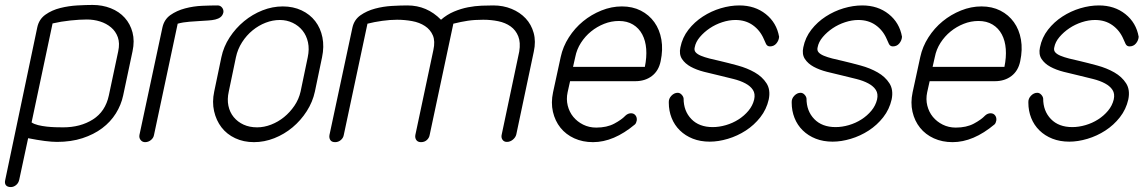

<svg xmlns="http://www.w3.org/2000/svg" viewBox="-26 -576 4634 778"><path d="M453 -368Q460 -401 451.5 -425Q443 -449 424 -465Q405 -481 379.5 -489Q354 -497 326 -497Q297 -497 259 -493Q221 -489 187 -481L102 -80Q112 -73 128.5 -69Q145 -65 163 -63Q181 -61 198.5 -60.5Q216 -60 230 -60Q300 -60 350.5 -92Q401 -124 415 -189ZM473 -189Q465 -151 443.5 -116.5Q422 -82 388 -56.5Q354 -31 308 -16Q262 -1 205 -1Q164 -1 88 -16L52 152Q49 166 39 174Q29 182 18 182Q4 182 -2 174.5Q-8 167 -5 154L125 -465Q132 -498 158 -516.5Q184 -535 218 -543.5Q252 -552 287.5 -554Q323 -556 349 -556Q389 -556 423 -542.5Q457 -529 479.5 -504Q502 -479 511 -444.5Q520 -410 511 -368Z M598 -29Q596 -17 585.5 -8.5Q575 0 562 0Q551 0 544 -8.5Q537 -17 539 -29L632 -464Q639 -497 664.5 -515Q690 -533 724 -542Q758 -551 793.5 -552.5Q829 -554 856 -554Q867 -554 874 -545Q881 -536 879 -525Q876 -513 867.5 -506.5Q859 -500 846.5 -497Q834 -494 818 -493L786 -491Q769 -490 742 -488Q715 -486 694 -480Z M871 -344Q880 -387 904.5 -424.5Q929 -462 963 -490Q997 -518 1037.5 -534Q1078 -550 1120 -550Q1162 -550 1196 -534Q1230 -518 1251.5 -490Q1273 -462 1280.5 -424.5Q1288 -387 1279 -344L1250 -205Q1241 -163 1217 -125.5Q1193 -88 1159.5 -60Q1126 -32 1085.5 -16Q1045 0 1003 0Q961 0 927 -16Q893 -32 871.5 -60Q850 -88 841.5 -125.5Q833 -163 842 -205ZM901 -205Q894 -174 899.5 -147.5Q905 -121 921 -101.5Q937 -82 961 -71Q985 -60 1016 -60Q1044 -60 1072.5 -71Q1101 -82 1125 -101.5Q1149 -121 1167 -147.5Q1185 -174 1192 -205L1221 -344Q1228 -377 1222 -404.5Q1216 -432 1200 -452Q1184 -472 1160 -483.5Q1136 -495 1108 -495Q1079 -495 1050.5 -484Q1022 -473 997.5 -453Q973 -433 955 -405Q937 -377 930 -344Z M1367 -29Q1365 -17 1355 -8.5Q1345 0 1332 0Q1318 0 1312.5 -8.5Q1307 -17 1309 -29L1402 -464Q1409 -496 1434.5 -514Q1460 -532 1493.5 -541Q1527 -550 1562.5 -552Q1598 -554 1625 -554Q1704 -554 1761 -496Q1785 -517 1813.5 -529Q1842 -541 1870.5 -546.5Q1899 -552 1926 -553Q1953 -554 1973 -554Q2013 -554 2047 -540Q2081 -526 2104 -501.5Q2127 -477 2136.5 -442.5Q2146 -408 2137 -367L2066 -31Q2063 -19 2052 -10Q2041 -1 2028 -1Q2016 -1 2010 -10Q2004 -19 2007 -31L2078 -367Q2084 -404 2074 -429Q2064 -454 2043 -469Q2022 -484 1993 -490Q1964 -496 1932 -496Q1897 -496 1870 -492Q1843 -488 1811 -480L1715 -29Q1713 -17 1703.5 -8.5Q1694 0 1680 0Q1667 0 1661 -8.5Q1655 -17 1657 -29L1730 -373Q1738 -409 1728 -432.5Q1718 -456 1696 -470.5Q1674 -485 1644 -490.5Q1614 -496 1583 -496Q1555 -496 1522.5 -491.5Q1490 -487 1463 -480Z M2296 -305H2587Q2595 -344 2592.5 -377.5Q2590 -411 2576.5 -436.5Q2563 -462 2539 -476.5Q2515 -491 2482 -491Q2451 -491 2422 -479.5Q2393 -468 2369 -448.5Q2345 -429 2328 -402.5Q2311 -376 2305 -345ZM2509 -108Q2519 -117 2531 -117Q2543 -117 2549.5 -108Q2556 -99 2554 -87Q2552 -77 2547 -72Q2461 0 2377 0Q2335 0 2301 -15.5Q2267 -31 2245 -58.5Q2223 -86 2214.5 -123Q2206 -160 2215 -202L2246 -345Q2255 -387 2279 -424.5Q2303 -462 2336.5 -489.5Q2370 -517 2411 -533.5Q2452 -550 2494 -550Q2537 -550 2570.5 -533Q2604 -516 2625.5 -486Q2647 -456 2654 -415.5Q2661 -375 2651 -328Q2643 -289 2615.5 -268Q2588 -247 2548 -247H2284L2274 -202Q2268 -174 2274.5 -148Q2281 -122 2297 -102.5Q2313 -83 2337 -71Q2361 -59 2390 -59Q2433 -59 2463 -75Q2493 -91 2509 -108Z M3131 -427Q3130 -412 3120 -400Q3110 -388 3094 -388Q3083 -388 3078 -398L3069 -418Q3054 -453 3024.5 -474Q2995 -495 2954 -495Q2928 -495 2900.5 -486Q2873 -477 2850 -461.5Q2827 -446 2810 -426Q2793 -406 2789 -384Q2786 -372 2793 -364Q2800 -356 2814.5 -350Q2829 -344 2848.5 -339Q2868 -334 2891 -329Q2925 -321 2963.5 -310.5Q3002 -300 3032.5 -282.5Q3063 -265 3080 -238.5Q3097 -212 3089 -173Q3080 -133 3055 -101Q3030 -69 2996 -47Q2962 -25 2923.5 -13.5Q2885 -2 2850 -2Q2812 -2 2781.5 -14Q2751 -26 2729 -47.5Q2707 -69 2695.5 -98Q2684 -127 2684 -160Q2683 -176 2694.5 -188Q2706 -200 2720 -200Q2729 -200 2736 -192.5Q2743 -185 2744 -177Q2744 -126 2775.5 -93.5Q2807 -61 2862 -61Q2888 -61 2915.5 -69Q2943 -77 2966.5 -92Q2990 -107 3007 -127.5Q3024 -148 3030 -173Q3035 -196 3025 -211.5Q3015 -227 2994.5 -238Q2974 -249 2946 -256L2889 -270Q2858 -277 2827 -285Q2796 -293 2773 -305.5Q2750 -318 2737.5 -337Q2725 -356 2731 -384Q2739 -424 2763.5 -455.5Q2788 -487 2822 -509Q2856 -531 2894.5 -542.5Q2933 -554 2970 -554Q3033 -554 3077 -519Q3121 -484 3131 -427Z M3629 -427Q3628 -412 3618 -400Q3608 -388 3592 -388Q3581 -388 3576 -398L3567 -418Q3552 -453 3522.5 -474Q3493 -495 3452 -495Q3426 -495 3398.5 -486Q3371 -477 3348 -461.5Q3325 -446 3308 -426Q3291 -406 3287 -384Q3284 -372 3291 -364Q3298 -356 3312.5 -350Q3327 -344 3346.5 -339Q3366 -334 3389 -329Q3423 -321 3461.5 -310.5Q3500 -300 3530.5 -282.5Q3561 -265 3578 -238.5Q3595 -212 3587 -173Q3578 -133 3553 -101Q3528 -69 3494 -47Q3460 -25 3421.5 -13.5Q3383 -2 3348 -2Q3310 -2 3279.5 -14Q3249 -26 3227 -47.5Q3205 -69 3193.5 -98Q3182 -127 3182 -160Q3181 -176 3192.5 -188Q3204 -200 3218 -200Q3227 -200 3234 -192.5Q3241 -185 3242 -177Q3242 -126 3273.5 -93.5Q3305 -61 3360 -61Q3386 -61 3413.5 -69Q3441 -77 3464.5 -92Q3488 -107 3505 -127.5Q3522 -148 3528 -173Q3533 -196 3523 -211.5Q3513 -227 3492.5 -238Q3472 -249 3444 -256L3387 -270Q3356 -277 3325 -285Q3294 -293 3271 -305.5Q3248 -318 3235.5 -337Q3223 -356 3229 -384Q3237 -424 3261.5 -455.5Q3286 -487 3320 -509Q3354 -531 3392.5 -542.5Q3431 -554 3468 -554Q3531 -554 3575 -519Q3619 -484 3629 -427Z M3753 -305H4044Q4052 -344 4049.5 -377.5Q4047 -411 4033.5 -436.5Q4020 -462 3996 -476.5Q3972 -491 3939 -491Q3908 -491 3879 -479.5Q3850 -468 3826 -448.5Q3802 -429 3785 -402.5Q3768 -376 3762 -345ZM3966 -108Q3976 -117 3988 -117Q4000 -117 4006.5 -108Q4013 -99 4011 -87Q4009 -77 4004 -72Q3918 0 3834 0Q3792 0 3758 -15.5Q3724 -31 3702 -58.5Q3680 -86 3671.5 -123Q3663 -160 3672 -202L3703 -345Q3712 -387 3736 -424.5Q3760 -462 3793.5 -489.5Q3827 -517 3868 -533.5Q3909 -550 3951 -550Q3994 -550 4027.5 -533Q4061 -516 4082.5 -486Q4104 -456 4111 -415.5Q4118 -375 4108 -328Q4100 -289 4072.5 -268Q4045 -247 4005 -247H3741L3731 -202Q3725 -174 3731.5 -148Q3738 -122 3754 -102.5Q3770 -83 3794 -71Q3818 -59 3847 -59Q3890 -59 3920 -75Q3950 -91 3966 -108Z M4588 -427Q4587 -412 4577 -400Q4567 -388 4551 -388Q4540 -388 4535 -398L4526 -418Q4511 -453 4481.5 -474Q4452 -495 4411 -495Q4385 -495 4357.5 -486Q4330 -477 4307 -461.5Q4284 -446 4267 -426Q4250 -406 4246 -384Q4243 -372 4250 -364Q4257 -356 4271.5 -350Q4286 -344 4305.5 -339Q4325 -334 4348 -329Q4382 -321 4420.5 -310.5Q4459 -300 4489.5 -282.5Q4520 -265 4537 -238.5Q4554 -212 4546 -173Q4537 -133 4512 -101Q4487 -69 4453 -47Q4419 -25 4380.5 -13.5Q4342 -2 4307 -2Q4269 -2 4238.5 -14Q4208 -26 4186 -47.5Q4164 -69 4152.5 -98Q4141 -127 4141 -160Q4140 -176 4151.5 -188Q4163 -200 4177 -200Q4186 -200 4193 -192.5Q4200 -185 4201 -177Q4201 -126 4232.5 -93.5Q4264 -61 4319 -61Q4345 -61 4372.5 -69Q4400 -77 4423.5 -92Q4447 -107 4464 -127.5Q4481 -148 4487 -173Q4492 -196 4482 -211.5Q4472 -227 4451.5 -238Q4431 -249 4403 -256L4346 -270Q4315 -277 4284 -285Q4253 -293 4230 -305.5Q4207 -318 4194.5 -337Q4182 -356 4188 -384Q4196 -424 4220.5 -455.5Q4245 -487 4279 -509Q4313 -531 4351.5 -542.5Q4390 -554 4427 -554Q4490 -554 4534 -519Q4578 -484 4588 -427Z"/></svg>

Font: VDS
Style: Thin Italic
Weight: 100
Width: 0
Designer: artmaker
Foundry: artmaker
Version: Version 1.000 2012 initial release